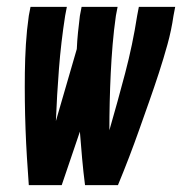

<svg xmlns="http://www.w3.org/2000/svg" viewBox="-20 -540 540 560"><path d="M324 0H228Q223 -39 219.5 -78Q216 -117 213 -156L160 0H64Q61 -41 58.5 -81.5Q56 -122 54.5 -163Q53 -204 52.5 -245Q52 -286 52.5 -327.5Q53 -369 55.5 -410.5Q58 -452 64 -494L69 -520H175L170 -494Q158 -417 152 -340Q146 -263 143 -187L204 -397Q205 -421 207.5 -445.5Q210 -470 213 -494L218 -520H323L318 -494Q312 -452 308.5 -410Q305 -368 303 -326.5Q301 -285 300 -243Q299 -201 299 -160Q323 -243 345 -326.5Q367 -410 380 -494L385 -520H491L486 -494Q480 -452 468.5 -410.5Q457 -369 443.5 -327.5Q430 -286 415.5 -245Q401 -204 386.5 -163Q372 -122 356.5 -81.5Q341 -41 324 0Z"/></svg>

Font: Iosevka Extrabold
Style: Italic
Weight: 800
Italic angle: -9°
Monospace: yes
Designer: Belleve Invis
Foundry: Belleve Invis
Version: Version 32.5.0; ttfautohint (v1.8.4)